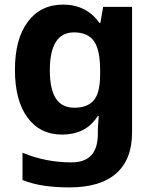

<svg xmlns="http://www.w3.org/2000/svg" viewBox="-20 -576 673 836"><path d="M255 -556Q305 -556 345 -536Q385 -516 413 -476H417L429 -546H555V1Q555 118 486 179Q417 240 282 240Q224 240 174.5 233Q125 226 78 208V89Q179 131 291 131Q349 131 377.5 100Q406 69 406 7V-4Q406 -21 407.5 -39Q409 -57 410 -71H406Q378 -28 339 -9Q300 10 251 10Q154 10 99.5 -64.5Q45 -139 45 -272Q45 -406 101 -481Q157 -556 255 -556ZM302 -435Q250 -435 223.5 -394Q197 -353 197 -270Q197 -188 223 -147.5Q249 -107 304 -107Q361 -107 388.5 -139.5Q416 -172 416 -253V-271Q416 -359 389 -397Q362 -435 302 -435Z"/></svg>

Font: Noto Sans Kawi
Style: Bold
Weight: 700
Designer: Fadhl Haqq
Version: Version 1.000